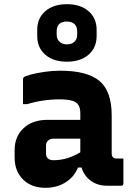

<svg xmlns="http://www.w3.org/2000/svg" viewBox="-20 -888 640 918"><path d="M514 -337V-155Q514 -142 520 -136Q526 -130 539 -130H570V-11Q570 0 559 0H492Q447 0 414.5 -23.5Q382 -47 370 -87H353Q334 -41 292.5 -15.5Q251 10 197 10Q130 10 90 -30Q50 -70 50 -134V-171Q50 -235 92.5 -275Q135 -315 207 -315H364V-347Q364 -385 342 -399Q320 -413 267 -413Q185 -413 110 -390H90V-508Q90 -515 93 -518Q99 -524 127 -531.5Q155 -539 193 -544.5Q231 -550 267 -550Q397 -550 455.5 -501Q514 -452 514 -337ZM200 -155Q200 -122 236 -122Q302 -122 364 -160V-225H236Q219 -225 209 -215Q200 -206 200 -192ZM300 -868Q365 -868 403.5 -834.5Q442 -801 442 -745V-716Q442 -660 403.5 -626.5Q365 -593 300 -593Q235 -593 196.5 -626.5Q158 -660 158 -716V-745Q158 -801 196.5 -834.5Q235 -868 300 -868ZM300 -785Q251 -785 251 -738V-722Q251 -701 264 -689Q277 -676 300 -676Q323 -676 336 -688.5Q349 -701 349 -722V-738Q349 -760 337 -772Q324 -785 300 -785Z"/></svg>

Font: Recursive Sn Lnr St XBd
Style: Regular
Weight: 800
Version: Version 1.079;hotconv 1.0.112;makeotfexe 2.5.65598; ttfautoh